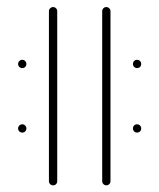

<svg xmlns="http://www.w3.org/2000/svg" viewBox="-20 -539 463 558"><path d="M366.3 -353Q366.3 -358.1 369.8 -361.7Q373.3 -365.2 378.1 -365.2Q383.3 -365.2 386.9 -361.7Q390.4 -358.1 390.4 -353Q390.4 -347.8 386.9 -344.4Q383.3 -341.1 378.1 -341.1Q373.3 -341.1 369.8 -344.6Q366.3 -348.1 366.3 -353ZM32.6 -165.6Q32.6 -170.7 36.3 -174.3Q40 -177.8 44.8 -177.8Q49.6 -177.8 53.1 -174.3Q56.7 -170.7 56.7 -165.6Q56.7 -160.7 53.3 -157.2Q50 -153.7 44.8 -153.7Q39.6 -153.7 36.1 -157.2Q32.6 -160.7 32.6 -165.6ZM134.4 -0.4Q129.3 -0.4 125.7 -3.9Q122.2 -7.4 122.2 -12.2V-506.7Q122.2 -511.5 125.9 -515Q129.6 -518.5 134.4 -518.5Q139.3 -518.5 142.8 -515Q146.3 -511.5 146.3 -506.7V-12.2Q146.3 -7.4 143 -3.9Q139.6 -0.4 134.4 -0.4ZM32.6 -353Q32.6 -358.1 36.3 -361.7Q40 -365.2 44.8 -365.2Q49.6 -365.2 53.1 -361.7Q56.7 -358.1 56.7 -353Q56.7 -348.1 53.3 -344.6Q50 -341.1 44.8 -341.1Q39.6 -341.1 36.1 -344.6Q32.6 -348.1 32.6 -353ZM366.3 -165.6Q366.3 -170.7 369.8 -174.3Q373.3 -177.8 378.1 -177.8Q383.3 -177.8 386.9 -174.3Q390.4 -170.7 390.4 -165.6Q390.4 -160.4 386.9 -157Q383.3 -153.7 378.1 -153.7Q373.3 -153.7 369.8 -157.2Q366.3 -160.7 366.3 -165.6ZM288.9 -0.4Q284.1 -0.4 280.6 -3.9Q277 -7.4 277 -12.2V-506.7Q277 -511.5 280.6 -515Q284.1 -518.5 288.9 -518.5Q293.7 -518.5 297.4 -515Q301.1 -511.5 301.1 -506.7V-12.2Q301.1 -7.4 297.6 -3.9Q294.1 -0.4 288.9 -0.4Z"/></svg>

Font: 26F Galaxy Hebrew Thin
Style: Regular
Weight: 100
Designer: C₂₉H₂₅N₃O₅
Version: Version 1.000